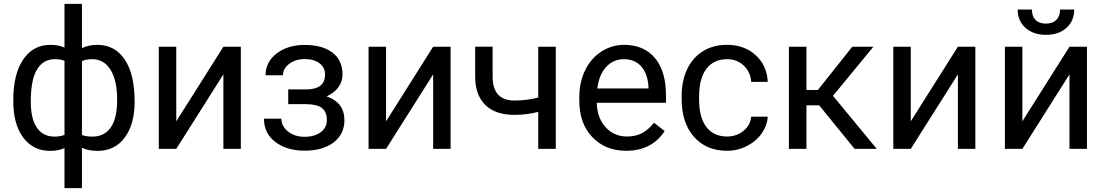

<svg xmlns="http://www.w3.org/2000/svg" viewBox="-20 -770 5718 993"><path d="M48.8 -254.4Q48.8 -386.7 100.1 -462.4Q151.4 -538.1 240.7 -538.1Q282.2 -538.1 313.5 -523.9V-750H403.8V-521Q438 -538.1 483.9 -538.1Q573.7 -538.1 625 -462.4Q676.3 -386.7 676.3 -244.1Q676.3 -127.4 625.2 -58.6Q574.2 10.3 484.9 10.3Q437.5 10.3 403.8 -5.4V203.1H313.5V-3.9Q281.2 10.3 239.7 10.3Q150.9 10.3 99.9 -58.6Q48.8 -127.4 48.8 -247.1ZM585.9 -254.4Q585.9 -354 551.8 -408.9Q517.6 -463.9 457.5 -463.9Q426.8 -463.9 403.8 -454.1V-71.8Q425.8 -63.5 458.5 -63.5Q519 -63.5 552.5 -110.4Q585.9 -157.2 585.9 -254.4ZM139.2 -244.1Q139.2 -155.3 170.9 -109.4Q202.6 -63.5 262.2 -63.5Q290.5 -63.5 313.5 -72.3V-455.6Q293 -463.9 263.2 -463.9Q203.6 -463.9 171.4 -410.6Q139.2 -357.4 139.2 -244.1Z M1135.3 -528.3H1225.6V0H1135.3V-385.3L891.6 0H801.3V-528.3H891.6V-142.6Z M1661.1 -383.8Q1661.1 -420.9 1632.8 -442.6Q1604.5 -464.4 1555.2 -464.4Q1507.3 -464.4 1475.3 -439.5Q1443.4 -414.6 1443.4 -380.9H1353.5Q1353.5 -449.7 1411.1 -493.7Q1468.8 -537.6 1555.2 -537.6Q1647.9 -537.6 1699.7 -497.8Q1751.5 -458 1751.5 -384.3Q1751.5 -348.6 1730 -318.8Q1708.5 -289.1 1668.9 -271.5Q1761.2 -240.2 1761.2 -148.4Q1761.2 -75.7 1705.1 -33.2Q1648.9 9.3 1555.2 9.3Q1463.9 9.3 1404.5 -35.4Q1345.2 -80.1 1345.2 -156.2H1435.1Q1435.1 -117.7 1469.5 -90.1Q1503.9 -62.5 1555.2 -62.5Q1606.9 -62.5 1638.7 -86.4Q1670.4 -110.4 1670.4 -148.4Q1670.4 -192.9 1643.8 -212.2Q1617.2 -231.4 1561 -231.4H1470.7V-307.6H1568.8Q1661.1 -310.1 1661.1 -383.8Z M2220.2 -528.3H2310.5V0H2220.2V-385.3L1976.6 0H1886.2V-528.3H1976.6V-142.6Z M2854.5 0H2763.7V-191.4Q2704.1 -175.8 2641.6 -175.8Q2542.5 -175.8 2490.5 -226.6Q2438.5 -277.3 2437.5 -371.1V-528.8H2527.8V-368.2Q2530.3 -250 2641.6 -250Q2704.1 -250 2763.7 -265.6V-528.3H2854.5Z M3218.3 9.8Q3110.8 9.8 3043.5 -60.8Q2976.1 -131.3 2976.1 -249.5V-266.1Q2976.1 -344.7 3006.1 -406.5Q3036.1 -468.3 3090.1 -503.2Q3144 -538.1 3207 -538.1Q3310.1 -538.1 3367.2 -470.2Q3424.3 -402.3 3424.3 -275.9V-238.3H3066.4Q3068.4 -160.2 3112.1 -112.1Q3155.8 -64 3223.1 -64Q3271 -64 3304.2 -83.5Q3337.4 -103 3362.3 -135.3L3417.5 -92.3Q3351.1 9.8 3218.3 9.8ZM3207 -463.9Q3152.3 -463.9 3115.2 -424.1Q3078.1 -384.3 3069.3 -312.5H3334V-319.3Q3330.1 -388.2 3296.9 -426Q3263.7 -463.9 3207 -463.9Z M3740.7 -64Q3789.1 -64 3825.2 -93.3Q3861.3 -122.6 3865.2 -166.5H3950.7Q3948.2 -121.1 3919.4 -80.1Q3890.6 -39.1 3842.5 -14.6Q3794.4 9.8 3740.7 9.8Q3632.8 9.8 3569.1 -62.3Q3505.4 -134.3 3505.4 -259.3V-274.4Q3505.4 -351.6 3533.7 -411.6Q3562 -471.7 3615 -504.9Q3668 -538.1 3740.2 -538.1Q3829.1 -538.1 3887.9 -484.9Q3946.8 -431.6 3950.7 -346.7H3865.2Q3861.3 -397.9 3826.4 -430.9Q3791.5 -463.9 3740.2 -463.9Q3671.4 -463.9 3633.5 -414.3Q3595.7 -364.7 3595.7 -271V-253.9Q3595.7 -162.6 3633.3 -113.3Q3670.9 -64 3740.7 -64Z M4216.8 -225.1H4150.9V0H4060.1V-528.3H4150.9V-304.7H4210L4387.7 -528.3H4497.1L4288.1 -274.4L4514.6 0H4399.9Z M4934.1 -528.3H5024.4V0H4934.1V-385.3L4690.4 0H4600.1V-528.3H4690.4V-142.6Z M5511.2 -528.3H5601.6V0H5511.2V-385.3L5267.6 0H5177.2V-528.3H5267.6V-142.6ZM5535.6 -720.7Q5535.6 -661.6 5495.4 -625.7Q5455.1 -589.8 5389.6 -589.8Q5324.2 -589.8 5283.7 -626Q5243.2 -662.1 5243.2 -720.7H5316.9Q5316.9 -686.5 5335.4 -667.2Q5354 -647.9 5389.6 -647.9Q5423.8 -647.9 5443.1 -667Q5462.4 -686 5462.4 -720.7Z"/></svg>

Font: Roboto-ThirdPerson-AD3FC
Style: ThirdPerson-AD3FC
Weight: 400
Designer: Google
Version: Version 2.137; 2017